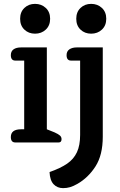

<svg xmlns="http://www.w3.org/2000/svg" viewBox="-20 -736 619 992"><path d="M84 -639Q84 -674 106 -695Q128 -716 161 -716Q194 -716 216.5 -695Q239 -674 239 -639Q239 -604 216.5 -583Q194 -562 161 -562Q128 -562 106 -583Q84 -604 84 -639ZM374 -639Q374 -674 396 -695Q418 -716 451 -716Q484 -716 506.5 -695Q529 -674 529 -639Q529 -604 506.5 -583Q484 -562 451 -562Q418 -562 396 -583Q374 -604 374 -639ZM36 -28Q36 -68 89 -68H105V-423H59Q36 -423 36 -451Q36 -471 50 -481Q64 -491 89 -491H222V-68L262 -52Q282 -43 290 -35.5Q298 -28 298 -17Q298 0 283 0H59Q36 0 36 -28ZM236 153Q293 133 327 109.5Q361 86 377.5 50.5Q394 15 394 -39V-423H347Q324 -423 324 -451Q324 -471 338.5 -481Q353 -491 377 -491H511V-30Q511 65 473.5 123.5Q436 182 380 214Q359 226 342 231Q325 236 306 236Q276 236 257 216Q238 196 236 153Z"/></svg>

Font: Maitree Semibold
Style: Regular
Weight: 600
Designer: CadsonDemak Team
Foundry: CadsonDemak
Version: Version 1.000